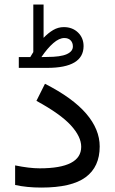

<svg xmlns="http://www.w3.org/2000/svg" viewBox="-20 -848 519 867"><path d="M116.7 -590.3Q120.6 -596.2 123.8 -602.1Q127 -607.9 130.4 -612.8V-827.6H176.8V-677.2Q197.8 -699.2 220.2 -712.4Q242.7 -725.6 268.1 -725.6Q307.1 -725.6 332.3 -701.2Q357.4 -676.8 357.4 -639.6Q356.9 -541.5 192.9 -541.5H64.9V-590.3ZM192.4 -590.8Q253.4 -590.8 281.2 -603.3Q309.1 -615.7 309.1 -638.2Q309.1 -655.3 298.8 -665.8Q288.6 -676.3 270.5 -676.3Q247.1 -676.3 220.7 -653.3Q194.3 -630.4 167 -590.3ZM159.2 -87.9Q346.7 -87.9 346.7 -185.1Q346.7 -231 299.8 -282.2Q252.9 -333.5 144.5 -392.6L183.1 -469.7Q308.6 -405.8 369.4 -334.7Q430.2 -263.7 430.2 -186.5Q430.2 -94.7 366.9 -47.9Q303.7 -1 166.5 -1Q101.1 -1 48.3 -12.7V-101.1Q112.3 -87.9 159.2 -87.9Z"/></svg>

Font: Vazirmatn RD
Style: Regular
Weight: 400
Designer: Saber Rastikerdar
Foundry: Saber Rastikerdar
Version: Version 32.102